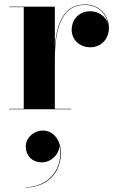

<svg xmlns="http://www.w3.org/2000/svg" viewBox="-20 -490 526 861"><path d="M21 -2V0H299.5V-2H226V-220.5C226 -354.5 252.5 -468 361 -468C419 -468 455.5 -429 464.5 -384.5C454.5 -415 424 -439.5 384.5 -439.5C337.5 -440 301.5 -405.5 301.5 -356C301.5 -313.5 335 -278 385.5 -278C435.5 -278 468.5 -317.5 468.5 -364C468.5 -418 429 -470 361 -470C268 -470 234 -388.5 226 -279.5V-460H21V-458H86.5V-2ZM95.5 167C95.5 205 121.5 238 168 238C208.5 238 245.5 203 247 162.5C267 267.5 196.5 349.5 94 349.5V351C192 351 253 283 253 197C253 134.5 216.5 95.5 173 95.5C130.5 95.5 95.5 128.5 95.5 167Z"/></svg>

Font: Bodoni* 96pt
Style: Bold
Weight: 700
Version: Version 2.3